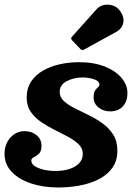

<svg xmlns="http://www.w3.org/2000/svg" viewBox="-25 -812 598 849"><path d="M505 -765Q525.5 -737 520 -711Q514.5 -685 489 -671L348 -593.5Q338 -587.5 330.5 -595.5L294 -633.5Q285.5 -642.5 294 -650.5L401.5 -770.5Q415 -786 435 -790Q455 -794 474.2 -787.5Q493.5 -781 505 -765ZM341 -131.5Q341 -156 323 -173.8Q305 -191.5 276.8 -206.8Q248.5 -222 217 -237.5Q185.5 -253 157.2 -272.2Q129 -291.5 111 -317.5Q93 -343.5 93 -380Q93 -423 113.5 -452.8Q134 -482.5 167.8 -501.2Q201.5 -520 242.2 -528.5Q283 -537 323.5 -537Q390 -537 438.2 -517.8Q486.5 -498.5 512.5 -467.5Q538.5 -436.5 538.5 -401Q538.5 -363.5 518 -341.5Q497.5 -319.5 462 -319.5Q432.5 -319.5 410.8 -336.8Q389 -354 389 -380Q389 -402 395.2 -411.5Q401.5 -421 408 -425.8Q414.5 -430.5 414.5 -438.5Q414.5 -454 389.8 -461.8Q365 -469.5 341 -469.5Q301.5 -469.5 270.2 -453.2Q239 -437 239 -406Q239 -382.5 257.5 -365.2Q276 -348 305 -333.5Q334 -319 366.5 -303.2Q399 -287.5 428 -266.8Q457 -246 475.5 -216.8Q494 -187.5 494 -145.5Q494 -101 472 -70Q450 -39 412.5 -19.8Q375 -0.5 328.2 8.2Q281.5 17 232 17Q165 17 111.2 -1.2Q57.5 -19.5 26.2 -52.8Q-5 -86 -5 -131Q-5 -174.5 20.8 -203.2Q46.5 -232 84 -232Q115 -232 136.8 -214.2Q158.5 -196.5 158.5 -167Q158.5 -143 147.2 -132.5Q136 -122 124.8 -116.8Q113.5 -111.5 113.5 -102.5Q113.5 -81 146.2 -68.5Q179 -56 218 -56Q274.5 -56 307.8 -76.5Q341 -97 341 -131.5Z"/></svg>

Font: Besley*
Style: Bold Italic
Weight: 700
Italic angle: -13°
Designer: Owen Earl
Foundry: indestructible type*
Version: Version 2.000; ttfautohint (v1.8.3)